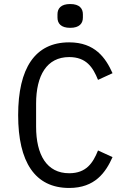

<svg xmlns="http://www.w3.org/2000/svg" viewBox="-20 -920 640 952"><path d="M323 12C451 12 504 -65 538 -141L466 -174C441 -112 408 -61 323 -61C212 -61 159 -152 159 -292V-406C159 -546 212 -637 323 -637C408 -637 441 -586 466 -524L538 -557C504 -633 451 -710 323 -710C153 -710 70 -581 70 -349C70 -117 153 12 323 12ZM328 -782C374 -782 391 -804 391 -833V-849C391 -878 374 -900 328 -900C282 -900 265 -878 265 -849V-833C265 -804 282 -782 328 -782Z"/></svg>

Font: IBM Plex Mono
Style: Regular
Weight: 400
Monospace: yes
Designer: Mike Abbink, Paul van der Laan, Pieter van Rosmalen
Foundry: Bold Monday
Version: Version 2.004